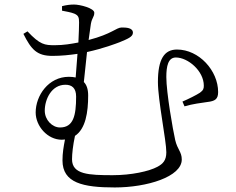

<svg xmlns="http://www.w3.org/2000/svg" viewBox="-20 -780 1040 845"><path d="M244 -219C210 -219 177 -252 177 -293C177 -342 206 -407 268 -407C296 -407 315 -393 315 -355C315 -271 303 -219 244 -219ZM368 -360C368 -388 361 -407 349 -419L363 -551C436 -567 490 -588 506 -594C542 -609 565 -618 565 -636C565 -658 535 -659 516 -659C491 -659 474 -631 370 -604L380 -675C385 -703 395 -705 395 -724C395 -744 332 -760 306 -760C289 -760 273 -758 253 -753V-733C267 -730 293 -726 307 -720C325 -712 328 -704 328 -681C328 -665 327 -632 325 -593C294 -587 260 -581 221 -581C177 -581 156 -583 101 -642L83 -631C118 -561 143 -534 211 -534C249 -534 287 -538 321 -543L313 -439C304 -441 294 -442 283 -442C193 -442 137 -359 137 -285C137 -225 189 -165 252 -165L266 -166C260 -135 255 -107 255 -74C255 25 345 45 485 45C627 45 780 -2 780 -78C780 -112 761 -121 751 -164C741 -208 712 -373 712 -441C712 -489 720 -527 754 -527C807 -527 877 -468 877 -403C877 -390 875 -383 860 -372C845 -362 809 -344 783 -333L792 -312C829 -323 866 -327 892 -331C926 -335 940 -343 940 -375C940 -469 856 -562 759 -562C703 -562 675 -520 675 -419C675 -339 712 -161 712 -110C712 -74 697 -59 673 -46C636 -26 558 -9 476 -9C371 -9 297 -12 297 -79C297 -103 301 -140 310 -182C357 -213 368 -286 368 -360Z"/></svg>

Font: Noto Serif SC Light
Style: Regular
Weight: 300
Designer: Ryoko NISHIZUKA 西塚涼子 (kana & ideographs); Frank Grießhammer (Latin, Greek & Cyrillic); Wenlong ZHANG 张文龙 (bopomofo); San
Foundry: Adobe
Version: Version 2.001;hotconv 1.1.0;makeotfexe 2.6.0